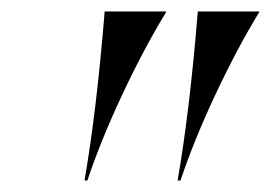

<svg xmlns="http://www.w3.org/2000/svg" viewBox="-20 -732 471 334"><path d="M324 -711V-712H431V-711Q392 -647 354.5 -567Q317 -487 294 -418H289Q310 -539 324 -711ZM162 -711V-712H269V-711Q230 -647 192.5 -567Q155 -487 132 -418H127Q148 -539 162 -711Z"/></svg>

Font: Nyght Serif Italic
Style: Regular
Weight: 400
Italic angle: -16°
Designer: Maksym Kobuzan
Version: Version 0.410